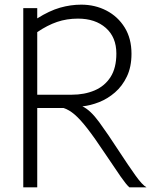

<svg xmlns="http://www.w3.org/2000/svg" viewBox="-20 -805 662 825"><path d="M80 0V-770H140V-726Q192.5 -759 238 -772Q283.5 -785 329 -785Q388.5 -785 437.5 -759.5Q486.5 -734 515.8 -686.8Q545 -639.5 545 -574Q545 -517.5 525.2 -476.2Q505.5 -435 474 -407.8Q442.5 -380.5 405.5 -366Q368.5 -351.5 334 -348Q368 -332.5 406.5 -279.8Q445 -227 489 -159Q532.5 -92.5 561.8 -51.5Q591 -10.5 609.5 0H536Q523.5 -10.5 499 -45.5Q474.5 -80.5 429.5 -148Q386 -213.5 355.2 -253Q324.5 -292.5 300.5 -313Q276.5 -333.5 253 -341H140V0ZM140 -398H288Q343 -398 386.5 -416.5Q430 -435 455 -474Q480 -513 480 -575Q480 -645 434.8 -685Q389.5 -725 315 -725Q267 -725 225.2 -710.8Q183.5 -696.5 140 -667Z"/></svg>

Font: Junction Light
Style: Regular
Weight: 300
Designer: Caroline Hadilaksono
Foundry: Caroline Hadilaksono, Tyler Finck, The League of Moveable Type
Version: Version 2.000; ttfautohint (v1.8.3)